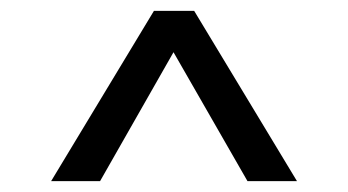

<svg xmlns="http://www.w3.org/2000/svg" viewBox="-20 -860 640 353"><path d="M526 -527H435L299 -764L164 -527H74L263 -840H337Z"/></svg>

Font: FiraDG Mono
Style: Regular
Weight: 400
Designer: Carrois Corporate & Edenspiekermann AG
Foundry: Carrois Corporate GbR & Edenspiekermann AG
Version: Version 3.206